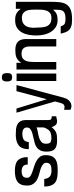

<svg xmlns="http://www.w3.org/2000/svg" viewBox="631 -1271 813 2115"><g transform="rotate(-90 1037.5 -213.5)"><path d="M385.7 -119.1Q385.7 -75.2 373.5 -48.8Q361.3 -22.5 338.4 -7.8Q315.4 6.8 284.2 11.2Q252.9 15.6 214.8 15.6Q172.9 15.6 140.6 10.3Q108.4 4.9 86.4 -11.2Q64.5 -27.3 52.7 -56.2Q41 -85 40 -130.9L39.1 -132.8H123V-130.9Q130.9 -86.9 152.3 -69.8Q173.8 -52.7 217.8 -52.7Q234.4 -52.7 249.5 -54.7Q264.6 -56.6 276.4 -62.5Q288.1 -68.4 294.9 -80.1Q301.8 -91.8 301.8 -112.3Q301.8 -129.9 288.1 -142.6Q274.4 -155.3 255.4 -164.1Q236.3 -172.9 215.8 -178.2Q195.3 -183.6 181.6 -187.5Q155.3 -194.3 131.3 -204.6Q107.4 -214.8 89.8 -230.5Q72.3 -246.1 61.5 -267.6Q50.8 -289.1 50.8 -320.3Q50.8 -360.4 62 -386.7Q73.2 -413.1 94.2 -428.2Q115.2 -443.4 145 -449.7Q174.8 -456.1 210.9 -456.1Q249 -456.1 277.8 -449.2Q306.6 -442.4 325.7 -425.8Q344.7 -409.2 354.5 -382.3Q364.3 -355.5 364.3 -314.5H282.2V-316.4Q282.2 -352.5 261.7 -367.2Q241.2 -381.8 208 -381.8Q175.8 -381.8 156.2 -369.1Q136.7 -356.4 136.7 -321.3Q136.7 -298.8 155.3 -286.1Q173.8 -273.4 201.2 -263.7Q228.5 -253.9 261.2 -244.1Q293.9 -234.4 321.3 -219.2Q348.6 -204.1 367.2 -180.7Q385.7 -157.2 385.7 -119.1Z M814.5 0Q800.8 0 787.6 4.4Q774.4 8.8 760.7 8.8Q731.4 8.8 716.8 -8.3Q702.1 -25.4 694.3 -50.8Q677.7 -30.3 662.1 -18.1Q646.5 -5.9 629.4 0Q612.3 5.9 592.3 7.3Q572.3 8.8 546.9 8.8Q514.6 8.8 491.7 2.9Q468.8 -2.9 454.1 -16.1Q439.5 -29.3 432.1 -51.3Q424.8 -73.2 424.8 -106.4Q424.8 -149.4 438 -175.3Q451.2 -201.2 472.2 -215.8Q493.2 -230.5 520 -237.8Q546.9 -245.1 574.7 -251Q602.5 -256.8 628.4 -264.2Q654.3 -271.5 673.8 -287.1Q685.5 -296.9 688 -304.2Q690.4 -311.5 690.4 -326.2Q690.4 -341.8 683.1 -351.1Q675.8 -360.4 665 -365.7Q654.3 -371.1 641.1 -372.6Q627.9 -374 615.2 -374Q592.8 -374 568.4 -364.7Q543.9 -355.5 536.1 -332Q533.2 -324.2 532.7 -317.4Q532.2 -310.5 529.3 -302.7H452.1V-305.7Q452.1 -344.7 463.4 -372.1Q474.6 -399.4 495.6 -415.5Q516.6 -431.6 546.4 -439Q576.2 -446.3 612.3 -446.3Q644.5 -446.3 673.3 -443.4Q702.1 -440.4 724.1 -428.7Q746.1 -417 759.3 -394.5Q772.5 -372.1 772.5 -333V-86.9Q772.5 -63.5 782.7 -56.6Q793 -49.8 814.5 -49.8ZM691.4 -146.5V-217.8Q669.9 -208 639.2 -203.1Q608.4 -198.2 580.1 -189.9Q551.8 -181.6 531.7 -164.6Q511.7 -147.5 511.7 -114.3Q511.7 -77.1 526.4 -65.4Q541 -53.7 576.2 -53.7Q601.6 -53.7 625.5 -60.5Q649.4 -67.4 666 -87.9Q673.8 -98.6 682.6 -115.7Q691.4 -132.8 691.4 -146.5Z M1158.2 -438.5 1020.5 76.2Q1015.6 93.8 1007.8 110.4Q1000 127 988.3 139.2Q976.6 151.4 961.4 159.2Q946.3 167 925.8 167Q923.8 167 917 166Q910.2 165 903.3 163.1Q896.5 161.1 891.1 158.7Q885.7 156.2 885.7 153.3V87.9L887.7 86.9Q895.5 86.9 901.4 88.9Q907.2 90.8 915 90.8Q936.5 90.8 946.3 78.1Q956.1 65.4 960.9 46.9L977.5 -13.7L853.5 -438.5H899.4L1002 -104.5L1090.8 -438.5Z M1290 -537.1Q1290 -512.7 1280.3 -499.5Q1270.5 -486.3 1245.1 -486.3Q1214.8 -486.3 1206.1 -502Q1197.3 -517.6 1197.3 -543.9Q1197.3 -570.3 1207 -585Q1216.8 -599.6 1245.1 -599.6Q1259.8 -599.6 1269 -594.7Q1278.3 -589.8 1282.7 -581.1Q1287.1 -572.3 1288.6 -561Q1290 -549.8 1290 -537.1ZM1285.2 0H1203.1V-437.5H1285.2Z M1665 0H1583V-296.9Q1583 -335.9 1564.5 -359.4Q1545.9 -382.8 1504.9 -382.8Q1470.7 -382.8 1452.1 -369.6Q1433.6 -356.4 1424.8 -335.4Q1416 -314.5 1414.1 -288.6Q1412.1 -262.7 1412.1 -236.3V0H1329.1V-438.5H1403.3V-385.7Q1417 -407.2 1431.6 -419.9Q1446.3 -432.6 1463.4 -439.5Q1480.5 -446.3 1500.5 -448.7Q1520.5 -451.2 1543.9 -451.2Q1605.5 -451.2 1635.3 -422.9Q1665 -394.5 1665 -332Z M2075.2 -69.3Q2075.2 -10.7 2070.8 34.2Q2066.4 79.1 2047.4 110.4Q2028.3 141.6 1989.3 157.7Q1950.2 173.8 1881.8 173.8Q1857.4 173.8 1835.4 171.4Q1813.5 168.9 1794.9 161.1Q1776.4 153.3 1762.2 138.2Q1748 123 1738.3 97.7Q1733.4 85 1731 73.2Q1728.5 61.5 1724.6 48.8H1805.7V50.8Q1816.4 85 1835 93.3Q1853.5 101.6 1886.7 101.6Q1923.8 101.6 1944.3 94.2Q1964.8 86.9 1974.6 71.8Q1984.4 56.6 1986.3 33.7Q1988.3 10.7 1988.3 -20.5V-34.2Q1961.9 -5.9 1938 4.4Q1914.1 14.6 1875 14.6Q1828.1 14.6 1795.4 -6.8Q1762.7 -28.3 1742.2 -62.5Q1721.7 -96.7 1712.9 -138.2Q1704.1 -179.7 1704.1 -219.7Q1704.1 -261.7 1711.4 -303.2Q1718.8 -344.7 1737.3 -377.9Q1755.9 -411.1 1788.1 -432.1Q1820.3 -453.1 1871.1 -453.1Q1894.5 -453.1 1911.6 -450.2Q1928.7 -447.3 1942.9 -440.4Q1957 -433.6 1970.2 -421.9Q1983.4 -410.2 1998 -392.6V-445.3H2075.2ZM1989.3 -222.7Q1989.3 -249 1987.8 -276.4Q1986.3 -303.7 1977.5 -326.7Q1968.8 -349.6 1949.7 -364.3Q1930.7 -378.9 1896.5 -378.9Q1866.2 -378.9 1845.7 -368.7Q1825.2 -358.4 1812.5 -340.8Q1799.8 -323.2 1794.4 -299.3Q1789.1 -275.4 1789.1 -249Q1789.1 -244.1 1789.6 -240.7Q1790 -237.3 1790 -232.4Q1792 -201.2 1793 -168.9Q1793.9 -136.7 1803.2 -111.3Q1812.5 -85.9 1834 -69.8Q1855.5 -53.7 1898.4 -53.7Q1933.6 -53.7 1952.6 -70.8Q1971.7 -87.9 1979.5 -113.3Q1987.3 -138.7 1988.3 -168Q1989.3 -197.3 1989.3 -222.7Z"/></g></svg>

Font: RIT TN Joy
Style: Bold
Weight: 700
Designer: Hussain K H
Foundry: Rachana Institute of Typography
Version: 1.6.2